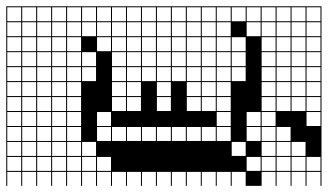

<svg xmlns="http://www.w3.org/2000/svg" viewBox="-236 -569 1043 611"><g transform="rotate(90 285.5 -263.5)"><path d="M0 238.1V-765.1H571.4V-761.9H527V-717.5H571.4V-714.3H527V-669.8H571.4V-666.7H527V-622.2H571.4V-619H527V-574.6H571.4V-523.8H527V-479.4H571.4V-476.2H527V-431.7H571.4V-428.6H527V-384.1H571.4V-381H527V-336.5H571.4V-333.3H527V-288.9H571.4V-285.7H527V-241.3H571.4V-238.1H527V-193.7H571.4V-190.5H527V-146H571.4V-142.9H527V-98.4H571.4V-95.2H527V-50.8H571.4V-47.6H527V-3.2H571.4V0H527V44.4H571.4V47.6H527V92.1H571.4V95.2H527V139.7H571.4V142.9H527V187.3H571.4V190.5H527V234.9H571.4V238.1ZM479.4 -717.5H523.8V-761.9H479.4ZM50.8 -717.5H95.2V-761.9H50.8ZM98.4 -717.5H142.9V-761.9H98.4ZM146 -717.5H190.5V-761.9H146ZM193.7 -717.5H238.1V-761.9H193.7ZM336.5 -717.5H381V-761.9H336.5ZM241.3 -717.5H285.7V-761.9H241.3ZM288.9 -717.5H333.3V-761.9H288.9ZM3.2 -717.5H47.6V-761.9H3.2ZM479.4 -669.8H523.8V-714.3H479.4ZM98.4 -669.8H142.9V-714.3H98.4ZM50.8 -669.8H95.2V-714.3H50.8ZM431.7 -669.8H476.2V-714.3H431.7ZM146 -669.8H190.5V-714.3H146ZM193.7 -669.8H238.1V-714.3H193.7ZM241.3 -669.8H285.7V-714.3H241.3ZM288.9 -669.8H333.3V-714.3H288.9ZM3.2 -669.8H47.6V-714.3H3.2ZM3.2 -622.2H47.6V-666.7H3.2ZM288.9 -622.2H333.3V-666.7H288.9ZM241.3 -622.2H285.7V-666.7H241.3ZM193.7 -622.2H238.1V-666.7H193.7ZM384.1 -622.2H428.6V-666.7H384.1ZM146 -622.2H190.5V-666.7H146ZM431.7 -622.2H476.2V-666.7H431.7ZM50.8 -622.2H95.2V-666.7H50.8ZM479.4 -622.2H523.8V-666.7H479.4ZM98.4 -622.2H142.9V-666.7H98.4ZM3.2 -574.6H47.6V-619H3.2ZM288.9 -574.6H333.3V-619H288.9ZM336.5 -574.6H381V-619H336.5ZM241.3 -574.6H285.7V-619H241.3ZM384.1 -574.6H428.6V-619H384.1ZM193.7 -574.6H238.1V-619H193.7ZM431.7 -574.6H476.2V-619H431.7ZM146 -574.6H190.5V-619H146ZM50.8 -574.6H95.2V-619H50.8ZM479.4 -574.6H523.8V-619H479.4ZM98.4 -574.6H142.9V-619H98.4ZM3.2 -527H47.6V-571.4H3.2ZM336.5 -527H381V-571.4H336.5ZM384.1 -527H428.6V-571.4H384.1ZM50.8 -527H95.2V-571.4H50.8ZM479.4 -527H523.8V-571.4H479.4ZM47.6 -523.8H3.2V-479.4H47.6ZM98.4 -479.4H142.9V-523.8H98.4ZM193.7 -479.4H238.1V-523.8H193.7ZM431.7 -479.4H476.2V-523.8H431.7ZM146 -479.4H190.5V-523.8H146ZM288.9 -431.7H333.3V-476.2H288.9ZM3.2 -431.7H47.6V-476.2H3.2ZM336.5 -431.7H381V-476.2H336.5ZM98.4 -431.7H142.9V-476.2H98.4ZM241.3 -431.7H285.7V-476.2H241.3ZM50.8 -431.7H95.2V-476.2H50.8ZM193.7 -431.7H238.1V-476.2H193.7ZM384.1 -431.7H428.6V-476.2H384.1ZM146 -431.7H190.5V-476.2H146ZM288.9 -384.1H333.3V-428.6H288.9ZM3.2 -384.1H47.6V-428.6H3.2ZM98.4 -384.1H142.9V-428.6H98.4ZM241.3 -384.1H285.7V-428.6H241.3ZM193.7 -384.1H238.1V-428.6H193.7ZM384.1 -384.1H428.6V-428.6H384.1ZM50.8 -384.1H95.2V-428.6H50.8ZM146 -384.1H190.5V-428.6H146ZM288.9 -336.5H333.3V-381H288.9ZM3.2 -336.5H47.6V-381H3.2ZM98.4 -336.5H142.9V-381H98.4ZM241.3 -336.5H285.7V-381H241.3ZM193.7 -336.5H238.1V-381H193.7ZM384.1 -336.5H428.6V-381H384.1ZM50.8 -336.5H95.2V-381H50.8ZM146 -336.5H190.5V-381H146ZM146 -288.9H190.5V-333.3H146ZM98.4 -288.9H142.9V-333.3H98.4ZM3.2 -288.9H47.6V-333.3H3.2ZM50.8 -288.9H95.2V-333.3H50.8ZM193.7 -288.9H238.1V-333.3H193.7ZM384.1 -288.9H428.6V-333.3H384.1ZM193.7 -241.3H238.1V-285.7H193.7ZM288.9 -241.3H333.3V-285.7H288.9ZM384.1 -241.3H428.6V-285.7H384.1ZM50.8 -241.3H95.2V-285.7H50.8ZM98.4 -241.3H142.9V-285.7H98.4ZM146 -241.3H190.5V-285.7H146ZM241.3 -241.3H285.7V-285.7H241.3ZM3.2 -241.3H47.6V-285.7H3.2ZM384.1 -193.7H428.6V-238.1H384.1ZM3.2 -193.7H47.6V-238.1H3.2ZM193.7 -193.7H238.1V-238.1H193.7ZM98.4 -193.7H142.9V-238.1H98.4ZM50.8 -193.7H95.2V-238.1H50.8ZM146 -193.7H190.5V-238.1H146ZM288.9 -146H333.3V-190.5H288.9ZM98.4 -146H142.9V-190.5H98.4ZM193.7 -146H238.1V-190.5H193.7ZM3.2 -146H47.6V-190.5H3.2ZM50.8 -146H95.2V-190.5H50.8ZM146 -146H190.5V-190.5H146ZM384.1 -146H428.6V-190.5H384.1ZM241.3 -146H285.7V-190.5H241.3ZM146 -98.4H190.5V-142.9H146ZM241.3 -98.4H285.7V-142.9H241.3ZM384.1 -98.4H428.6V-142.9H384.1ZM50.8 -98.4H95.2V-142.9H50.8ZM3.2 -98.4H47.6V-142.9H3.2ZM193.7 -98.4H238.1V-142.9H193.7ZM98.4 -98.4H142.9V-142.9H98.4ZM288.9 -98.4H333.3V-142.9H288.9ZM50.8 -50.8H95.2V-95.2H50.8ZM479.4 -50.8H523.8V-95.2H479.4ZM3.2 -50.8H47.6V-95.2H3.2ZM336.5 -50.8H381V-95.2H336.5ZM98.4 -50.8H142.9V-95.2H98.4ZM384.1 -50.8H428.6V-95.2H384.1ZM3.2 -3.2H47.6V-47.6H3.2ZM479.4 -3.2H523.8V-47.6H479.4ZM50.8 -3.2H95.2V-47.6H50.8ZM431.7 -3.2H476.2V-47.6H431.7ZM193.7 -3.2H238.1V-47.6H193.7ZM146 -3.2H190.5V-47.6H146ZM288.9 44.4H333.3V0H288.9ZM479.4 44.4H523.8V0H479.4ZM3.2 44.4H47.6V0H3.2ZM431.7 44.4H476.2V0H431.7ZM146 44.4H190.5V0H146ZM193.7 44.4H238.1V0H193.7ZM384.1 44.4H428.6V0H384.1ZM241.3 44.4H285.7V0H241.3ZM50.8 44.4H95.2V0H50.8ZM98.4 44.4H142.9V0H98.4ZM336.5 44.4H381V0H336.5ZM50.8 92.1H95.2V47.6H50.8ZM3.2 92.1H47.6V47.6H3.2ZM336.5 92.1H381V47.6H336.5ZM288.9 92.1H333.3V47.6H288.9ZM479.4 92.1H523.8V47.6H479.4ZM431.7 92.1H476.2V47.6H431.7ZM146 92.1H190.5V47.6H146ZM193.7 92.1H238.1V47.6H193.7ZM384.1 92.1H428.6V47.6H384.1ZM98.4 92.1H142.9V47.6H98.4ZM241.3 92.1H285.7V47.6H241.3ZM241.3 139.7H285.7V95.2H241.3ZM3.2 139.7H47.6V95.2H3.2ZM50.8 139.7H95.2V95.2H50.8ZM98.4 139.7H142.9V95.2H98.4ZM336.5 139.7H381V95.2H336.5ZM384.1 139.7H428.6V95.2H384.1ZM479.4 139.7H523.8V95.2H479.4ZM146 139.7H190.5V95.2H146ZM431.7 139.7H476.2V95.2H431.7ZM288.9 139.7H333.3V95.2H288.9ZM193.7 139.7H238.1V95.2H193.7ZM384.1 187.3H428.6V142.9H384.1ZM431.7 187.3H476.2V142.9H431.7ZM193.7 187.3H238.1V142.9H193.7ZM146 187.3H190.5V142.9H146ZM50.8 187.3H95.2V142.9H50.8ZM479.4 187.3H523.8V142.9H479.4ZM336.5 187.3H381V142.9H336.5ZM288.9 187.3H333.3V142.9H288.9ZM98.4 187.3H142.9V142.9H98.4ZM241.3 187.3H285.7V142.9H241.3ZM3.2 187.3H47.6V142.9H3.2ZM193.7 234.9H238.1V190.5H193.7ZM384.1 234.9H428.6V190.5H384.1ZM50.8 234.9H95.2V190.5H50.8ZM146 234.9H190.5V190.5H146ZM98.4 234.9H142.9V190.5H98.4ZM479.4 234.9H523.8V190.5H479.4ZM288.9 234.9H333.3V190.5H288.9ZM336.5 234.9H381V190.5H336.5ZM241.3 234.9H285.7V190.5H241.3ZM3.2 234.9H47.6V190.5H3.2ZM431.7 234.9H476.2V190.5H431.7Z"/></g></svg>

Font: Jacquard 12 Charted
Style: Regular
Weight: 400
Designer: Sarah Cadigan-Fried
Version: Version 1.000